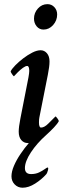

<svg xmlns="http://www.w3.org/2000/svg" viewBox="-20 -669 307 907"><path d="M204.1 -649.4Q223.6 -649.4 236.8 -635.3Q250 -621.1 250 -600.6Q250 -572.3 231 -550.8Q211.9 -529.3 185.5 -529.3Q166 -529.3 153.3 -544.4Q140.6 -559.6 140.6 -581.1Q140.6 -608.4 159.2 -628.9Q177.7 -649.4 204.1 -649.4ZM171.9 -431.6Q189.5 -431.6 201.7 -417.5Q213.9 -403.3 213.9 -378.9Q213.9 -366.2 211.9 -351.1Q210 -335.9 206.1 -316.4L166 -114.3Q165 -110.4 164.6 -104.5Q164.1 -98.6 164.1 -90.8Q164.1 -66.4 173.8 -66.4Q189.5 -66.4 208 -85Q226.6 -103.5 242.2 -119.1Q244.1 -119.1 251 -109.9Q257.8 -100.6 257.8 -96.7Q252 -85 234.9 -66.9Q217.8 -48.8 198.2 -31.2Q154.3 7.8 126 50.8Q97.7 93.8 97.7 125Q97.7 153.3 127 153.3Q148.4 153.3 164.6 145.5Q180.7 137.7 191.4 129.9Q202.1 122.1 205.1 122.1Q210 123 206.1 136.7Q202.1 150.4 199.2 153.3Q176.8 178.7 146 198.2Q115.2 217.8 86.9 217.8Q64.5 217.8 49.3 202.1Q34.2 186.5 34.2 164.1Q34.2 141.6 45.9 114.3Q57.6 86.9 76.7 58.6Q95.7 30.3 116.2 6.8H111.3Q92.8 6.8 80.6 -7.3Q68.4 -21.5 68.4 -46.9Q68.4 -57.6 70.3 -73.2Q72.3 -88.9 76.2 -108.4L114.3 -302.7Q116.2 -313.5 117.2 -321.3Q118.2 -329.1 118.2 -334Q118.2 -357.4 108.4 -357.4Q100.6 -357.4 88.4 -348.6Q76.2 -339.8 64.5 -328.1Q52.7 -316.4 45.9 -308.6Q43.9 -308.6 37.1 -318.4Q30.3 -328.1 30.3 -332Q36.1 -343.8 52.2 -360.4Q68.4 -377 89.4 -393.1Q110.4 -409.2 132.3 -420.4Q154.3 -431.6 171.9 -431.6Z"/></svg>

Font: Crimson Text SemiBold
Style: Italic
Weight: 600
Italic angle: -11°
Designer: Sebastian Kosch
Foundry: Sebastian Kosch
Version: Version 1.100; ttfautohint (v1.8.4)